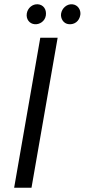

<svg xmlns="http://www.w3.org/2000/svg" viewBox="-20 -876 395 896"><path d="M46 0H127L249 -700H168ZM142 -763C165 -761 190 -777 194 -804C198 -833 182 -854 157 -856C132 -858 109 -839 105 -813C101 -787 117 -765 142 -763ZM302 -763C327 -761 350 -776 355 -807C358 -829 344 -854 317 -856C292 -858 269 -838 265 -812C262 -791 275 -765 302 -763Z"/></svg>

Font: Fixel Text 20240404
Style: Italic
Weight: 400
Width: 4
Italic angle: -10°
Designer: AlfaBravo + MacPaw
Foundry: Kyrylo Tkachov, Marchela Mozhyna, Serhii Makarenko, Maria Weinstein, Zakhar Kryvoshyya
Version: Version 1.211;Glyphs 3.2 (3225)